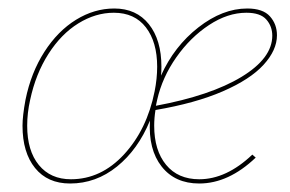

<svg xmlns="http://www.w3.org/2000/svg" viewBox="-20 -429 682 452"><path d="M632 -346Q632 -311 600.5 -276.5Q569 -242 504.5 -214Q440 -186 346 -170Q343 -151 343 -133Q343 -75 371 -41Q399 -7 449 -7Q513 -7 574 -65L582 -58Q518 3 449 3Q392 3 360.5 -37Q329 -77 333 -145Q305 -77 255.5 -37Q206 3 145 3Q92 3 62.5 -33.5Q33 -70 33 -133Q33 -156 40 -194Q53 -258 84.5 -307Q116 -356 159 -382.5Q202 -409 249 -409Q301 -409 330.5 -372Q360 -335 360 -272Q360 -258 359 -251Q390 -320 447 -364.5Q504 -409 562 -409Q599 -409 615.5 -390.5Q632 -372 632 -346ZM344 -214Q350 -244 350 -272Q350 -330 323.5 -364.5Q297 -399 248 -399Q205 -399 164.5 -374Q124 -349 94 -302Q64 -255 51 -194Q44 -163 44 -133Q44 -74 71.5 -40.5Q99 -7 147 -7Q218 -7 272 -65.5Q326 -124 344 -214ZM560 -399Q516 -399 472 -370Q428 -341 395 -294Q362 -247 350 -194L347 -180Q476 -204 548.5 -248Q621 -292 621 -345Q621 -367 607 -383Q593 -399 560 -399Z"/></svg>

Font: Ysabeau Infant Hairline
Style: Italic
Weight: 100
Italic angle: -12°
Designer: Christian Thalmann (Catharsis Fonts)
Version: Version 0.003